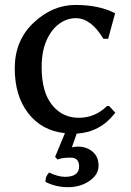

<svg xmlns="http://www.w3.org/2000/svg" viewBox="-20 -526 532 781"><path d="M445.3 -473.6 448.2 -471.7 419.9 -368.2H400.4L399.4 -370.1Q349.6 -452.1 288.1 -452.1Q252 -452.1 220.2 -428.7Q188.5 -405.3 168.9 -360.8Q149.4 -316.4 149.4 -252.9Q149.4 -152.3 191.4 -99.6Q233.4 -46.9 300.3 -46.9Q367.2 -46.9 415 -94.7H423.8L449.2 -67.4L447.3 -65.4Q387.7 11.7 292 17.6L272.5 73.2Q286.1 70.3 295.9 70.3Q332 70.3 356.4 90.8Q380.9 111.3 380.9 147.9Q380.9 184.6 343.8 210Q306.6 235.4 256.8 235.4Q207 235.4 165 213.9V210.9Q165 191.4 179.7 175.8Q213.9 192.4 243.2 193.4Q301.8 193.4 301.8 151.4Q301.8 115.2 267.6 115.2Q230.5 115.2 214.8 123L204.1 112.3L244.1 15.6Q150.4 5.9 95.2 -64.9Q40 -135.7 40 -248.5Q40 -361.3 116.7 -433.6Q193.4 -505.9 287.1 -505.9Q380.9 -505.9 445.3 -473.6Z"/></svg>

Font: GenEi LateMin P v2
Style: Medium
Weight: 500
Designer: o_tamon (Modified)
Foundry: o_tamon / Adobe Systems Incorporated / FONT 910 / Philipp H. Poll
Version: Version 2.1;Original Version 1.004